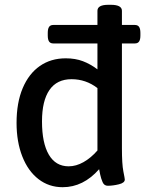

<svg xmlns="http://www.w3.org/2000/svg" viewBox="-20 -773 605 800"><path d="M565 -636V-625Q565 -608 559.5 -600Q554 -592 542 -592H488V-156Q488 -89 494 -59Q500 -29 500 -25Q500 -11 475 -5Q450 1 429 1Q414 1 407.5 -14Q401 -29 397.5 -45.5Q394 -62 393 -68Q327 7 241 7Q184 7 140.5 -26.5Q97 -60 73 -121Q49 -182 49 -261Q49 -345 74.5 -405.5Q100 -466 146 -498Q192 -530 254 -530Q294 -530 325.5 -518Q357 -506 386 -484V-592H202Q190 -592 184.5 -600Q179 -608 179 -625V-636Q179 -653 184.5 -661Q190 -669 202 -669H386V-728Q386 -753 431 -753H442Q488 -753 488 -728V-669H542Q554 -669 559.5 -661Q565 -653 565 -636ZM386 -406Q338 -443 278 -443Q217 -443 186 -398Q155 -353 155 -267Q155 -177 183.5 -128.5Q212 -80 266 -80Q297 -80 328 -97.5Q359 -115 386 -146Z"/></svg>

Font: Asap-Medium
Style: Regular
Weight: 500
Designer: Pablo Cosgaya
Foundry: Omnibus-Type
Version: Version 2.000; ttfautohint (v1.8)